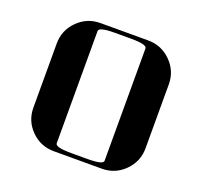

<svg xmlns="http://www.w3.org/2000/svg" viewBox="-110 -740 912 866"><g transform="rotate(20 346.0 -307.5)"><path d="M77.1 -153.8V-460.9Q77.1 -524.9 122.1 -569.8Q167.5 -615.2 231 -615.2H460.9Q524.4 -615.2 569.8 -569.8Q615.2 -524.4 615.2 -460.9V-153.8Q615.2 -90.3 569.8 -44.9Q524.9 0 460.9 0H231Q167 0 122.1 -44.9Q77.1 -89.8 77.1 -153.8ZM231 -38.1Q231 -19 308.1 -19H384.8Q461.9 -19 460.9 -38.1V-577.1Q460.9 -596.2 384.8 -596.2H308.1Q231 -596.2 231 -577.1Z"/></g></svg>

Font: Hjet
Style: Regular
Weight: 400
Designer: T. Christopher White
Version: Version 1.2